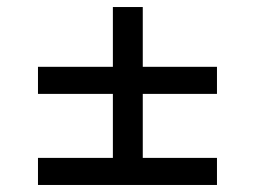

<svg xmlns="http://www.w3.org/2000/svg" viewBox="-20 -644 726 546"><path d="M386 -377V-195H597V-118H88V-195H301V-377H88V-454H301V-624H386V-454H597V-377Z"/></svg>

Font: Poppins A&M
Style: Regular-A&M
Weight: 400
Designer: Ninad Kale (Devanagari), Jonny Pinhorn (Latin)
Foundry: Indian Type Foundry
Version: 4.004